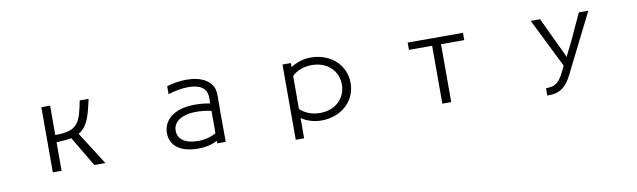

<svg xmlns="http://www.w3.org/2000/svg" viewBox="-40 -968 5079 1532"><g transform="rotate(-10 2500.0 -201.5)"><path d="M734 30 564 -237C642 -282 663 -370 691 -498H619C585 -331 570 -260 385 -260H379V-498H308V30H379V-201C426 -203 466 -206 500 -213L645 30Z M1709 30C1708 -47 1708 -118 1708 -189C1708 -241 1708 -294 1709 -350V-351C1709 -465 1605 -513 1484 -513C1432 -513 1377 -504 1326 -488V-424C1384 -442 1441 -452 1491 -452C1577 -452 1640 -421 1640 -343V-293C1603 -302 1547 -305 1511 -305C1341 -303 1259 -220 1259 -120C1259 -29 1326 45 1483 45C1526 45 1583 40 1640 9V30ZM1640 -52C1582 -18 1518 -15 1496 -15C1392 -15 1331 -55 1331 -128C1331 -201 1405 -246 1512 -247C1543 -247 1597 -244 1640 -233Z M2330 111V-53C2376 -23 2431 -5 2492 -5C2655 -5 2772 -115 2772 -260C2772 -405 2655 -515 2492 -515C2431 -515 2374 -495 2330 -466V-499H2262V111ZM2330 -394C2369 -433 2428 -454 2491 -454C2619 -454 2701 -369 2701 -260C2701 -151 2619 -66 2491 -66C2428 -66 2369 -88 2330 -127Z M3536 30V-439H3724V-498H3276V-439H3464V30Z M4307 112C4406 112 4456 70 4501 -21C4514 -49 4740 -498 4740 -498H4663L4562 -279C4562 -279 4524 -202 4505 -165C4495 -194 4453 -277 4453 -277L4349 -498H4273L4470 -101C4414 22 4390 50 4300 53V112Z"/></g></svg>

Font: LINE Seed JP App_OTF Regular
Style: Regular
Weight: 400
Designer: LY Corporation & Fontrix & Fontworks
Version: Version 1.002